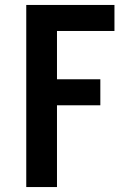

<svg xmlns="http://www.w3.org/2000/svg" viewBox="-20 -755 540 775"><path d="M86 0V-735H442V-630H210V-435H385V-330H210V0Z"/></svg>

Font: Iosevka SS04 Extrabold
Style: Regular
Weight: 800
Monospace: yes
Designer: Belleve Invis
Foundry: Belleve Invis
Version: Version 19.0.0; ttfautohint (v1.8.4)